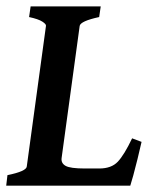

<svg xmlns="http://www.w3.org/2000/svg" viewBox="-23 -586 491 606"><path d="M423.8 -138.2Q418 -112.3 410.9 -83.5Q403.8 -54.7 397.5 -31.7Q391.1 -8.8 388.2 0H-3.4L0.5 -33.2Q60.1 -45.4 61.5 -60.5L122.1 -504.4Q123 -509.8 110.6 -517.8Q98.1 -525.9 68.8 -532.2L73.7 -565.9H294.9L290 -532.2Q231.4 -519.5 228.5 -504.4L171.4 -86.9Q169.4 -70.8 184.1 -62.5Q198.7 -54.2 244.6 -54.2H290.5Q328.6 -54.2 348.9 -75.7Q369.1 -97.2 394 -149.4Z"/></svg>

Font: Dai Banna SIL SemiBold
Style: Italic
Weight: 600
Italic angle: -11°
Designer: Victor Gaultney
Foundry: SIL International
Version: Version 4.000